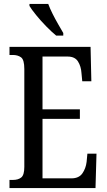

<svg xmlns="http://www.w3.org/2000/svg" viewBox="-20 -951 539 971"><path d="M28 0V-41H45Q72 -41 87.5 -53.5Q103 -66 103 -107V-602Q103 -649 86.5 -661Q70 -673 45 -673H28V-714H438L442 -540H396L392 -582Q390 -615 374.5 -640Q359 -665 322 -665H195V-398H384V-350H195V-49H341Q379 -49 396.5 -74Q414 -99 418 -132L422 -174H468L463 0ZM264 -771Q242 -789 214 -817.5Q186 -846 162.5 -875Q139 -904 129 -921V-931H224Q232 -909 245.5 -882Q259 -855 274 -829Q289 -803 300 -784V-771Z"/></svg>

Font: Noto Serif ExtraCondensed
Style: Regular
Weight: 400
Width: 2
Designer: Monotype Design Team
Foundry: Monotype Imaging Inc.
Version: Version 2.015